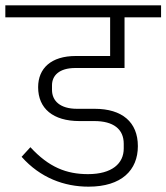

<svg xmlns="http://www.w3.org/2000/svg" viewBox="-40 -718 624 720"><path d="M292 -18C416 -18 477 -80 477 -170C477 -260 418 -310 315 -310H249C185 -310 155 -340 155 -381V-398C155 -434 181 -463 243 -463H427V-653H564V-698H-20V-653H373V-508H244C152 -508 103 -462 103 -391C103 -311 159 -264 258 -264H314C385 -264 424 -234 424 -179V-161C424 -105 380 -65 290 -65C209 -65 143 -91 74 -166L41 -130C111 -51 201 -18 292 -18Z"/></svg>

Font: IBM Plex Devanagari Light
Style: Regular
Weight: 300
Designer: Mike Abbink, Paul van der Laan, Pieter van Rosmalen, Erin McLaughlin
Foundry: Bold Monday
Version: Version 1.0